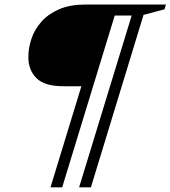

<svg xmlns="http://www.w3.org/2000/svg" viewBox="-20 -705 751 846"><path d="M254 120.5H202.5L448.5 -685H586.5L571 -636.5H485.5ZM380.5 120.5H328.5L575 -685H711L705 -664L612.5 -639.5ZM479 -685 369 -325H259.5Q176.5 -325 140.8 -360.5Q105 -396 105 -453.5Q105 -494.5 119 -535.5Q133 -576.5 163.2 -610.2Q193.5 -644 241.2 -664.5Q289 -685 356 -685Z"/></svg>

Font: Newsreader 36pt
Style: Bold Italic
Weight: 700
Italic angle: -17°
Designer: Hugues Gentile
Foundry: Production Type
Version: Version 1.003